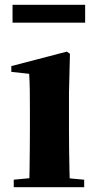

<svg xmlns="http://www.w3.org/2000/svg" viewBox="-20 -776 398 796"><path d="M37 0V-31L142 -41H220L329 -31V0ZM101 0Q102 -26 102.5 -68.5Q103 -111 103.5 -157Q104 -203 104 -238V-318Q104 -368 103.5 -401.5Q103 -435 101 -470L27 -478V-502L257 -562L270 -553L266 -392V-238Q266 -203 266.5 -157Q267 -111 268 -68.5Q269 -26 270 0ZM32 -682V-756H333V-682Z"/></svg>

Font: Noto Serif JP Black
Style: Regular
Weight: 900
Designer: Ryoko NISHIZUKA 西塚涼子 (kana & ideographs); Frank Grießhammer (Latin, Greek & Cyrillic); Wenlong ZHANG 张文龙 (bopomofo); San
Foundry: Adobe
Version: Version 2.003-H1;hotconv 1.1.1;makeotfexe 2.6.0